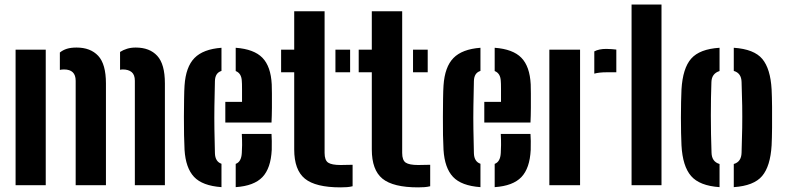

<svg xmlns="http://www.w3.org/2000/svg" viewBox="-20 -820 3476 850"><path d="M577 0V-462.5Q577 -489 562.8 -500.8Q548.5 -512.5 524 -512.5Q517 -512.5 511.5 -511V-590Q525.5 -599 542.5 -604.2Q559.5 -609.5 581 -609.5Q642.5 -609.5 676.2 -572.8Q710 -536 710 -451V0ZM315 0V-462.5Q315 -512.5 263.5 -512.5Q253 -512.5 245 -510.5V-587.5Q258.5 -598.5 276 -604Q293.5 -609.5 319 -609.5Q380.5 -609.5 414.8 -572.8Q449 -536 449 -451V0ZM49 0V-600H182.5V0Z M797 -156.5Q795.5 -183 794.8 -222Q794 -261 794.2 -303.2Q794.5 -345.5 795 -382.5Q795.5 -419.5 797 -441.5Q802.5 -524 841 -563.2Q879.5 -602.5 960.5 -608.5V-506Q932.5 -497.5 931.5 -461.5Q930 -400 929.2 -349.2Q928.5 -298.5 929.2 -249Q930 -199.5 931.5 -142Q932.5 -104.5 960.5 -95V8.5Q876 2.5 839 -37Q802 -76.5 797 -156.5ZM977.5 -277.5V-369H1051.5Q1051.5 -399 1051.5 -425.8Q1051.5 -452.5 1050.5 -461.5Q1049 -495.5 1023.5 -505.5V-608.5Q1104.5 -602.5 1141.8 -564.2Q1179 -526 1183 -446.5Q1183.5 -435 1183.8 -406.2Q1184 -377.5 1183.8 -342.5Q1183.5 -307.5 1182 -277.5ZM1023.5 8.5V-94.5Q1048.5 -103.5 1050.5 -143Q1051.5 -158 1051.8 -178Q1052 -198 1050.5 -227H1182Q1183 -218.5 1183.2 -195.8Q1183.5 -173 1183 -156.5Q1179 -75 1141.8 -36Q1104.5 3 1023.5 8.5Z M1224.5 -500V-600H1282.5V-770H1417V-143Q1417 -110.5 1432.8 -100Q1448.5 -89.5 1488 -89.5Q1501.5 -89.5 1513.5 -90Q1525.5 -90.5 1541 -90.5V4.5Q1529 7.5 1516 8.5Q1503 9.5 1487.5 9.5Q1377 9.5 1329.8 -29Q1282.5 -67.5 1282.5 -158.5V-500ZM1465 -500V-600H1530V-500Z M1568 -500V-600H1626V-770H1760.5V-143Q1760.5 -110.5 1776.2 -100Q1792 -89.5 1831.5 -89.5Q1845 -89.5 1857 -90Q1869 -90.5 1884.5 -90.5V4.5Q1872.5 7.5 1859.5 8.5Q1846.5 9.5 1831 9.5Q1720.5 9.5 1673.2 -29Q1626 -67.5 1626 -158.5V-500ZM1808.5 -500V-600H1873.5V-500Z M1943.5 -156.5Q1942 -183 1941.2 -222Q1940.5 -261 1940.8 -303.2Q1941 -345.5 1941.5 -382.5Q1942 -419.5 1943.5 -441.5Q1949 -524 1987.5 -563.2Q2026 -602.5 2107 -608.5V-506Q2079 -497.5 2078 -461.5Q2076.5 -400 2075.8 -349.2Q2075 -298.5 2075.8 -249Q2076.5 -199.5 2078 -142Q2079 -104.5 2107 -95V8.5Q2022.5 2.5 1985.5 -37Q1948.5 -76.5 1943.5 -156.5ZM2124 -277.5V-369H2198Q2198 -399 2198 -425.8Q2198 -452.5 2197 -461.5Q2195.5 -495.5 2170 -505.5V-608.5Q2251 -602.5 2288.2 -564.2Q2325.5 -526 2329.5 -446.5Q2330 -435 2330.2 -406.2Q2330.5 -377.5 2330.2 -342.5Q2330 -307.5 2328.5 -277.5ZM2170 8.5V-94.5Q2195 -103.5 2197 -143Q2198 -158 2198.2 -178Q2198.5 -198 2197 -227H2328.5Q2329.5 -218.5 2329.8 -195.8Q2330 -173 2329.5 -156.5Q2325.5 -75 2288.2 -36Q2251 3 2170 8.5Z M2611 -494V-592.5Q2631.5 -603.5 2664 -603.5Q2676 -603.5 2688.2 -602.5Q2700.5 -601.5 2708.5 -600.5V-500H2665.5Q2632.5 -500 2611 -494ZM2412 0V-600H2548V0Z M2776 0V-800H2908.5V0Z M2997 -176.5Q2996 -198 2995.2 -230.5Q2994.5 -263 2994.5 -299Q2994.5 -335 2995.2 -368.2Q2996 -401.5 2997 -424Q3002.5 -518 3040 -560.5Q3077.5 -603 3165.5 -608.5V-505.5Q3130.5 -494.5 3129.5 -456.5Q3127 -390.5 3127 -308.5Q3127 -226.5 3130 -144Q3131 -104 3165.5 -94V8.5Q3077 2.5 3039.5 -40.8Q3002 -84 2997 -176.5ZM3228.5 8.5V-94Q3262 -103.5 3263 -144Q3265 -203 3265.8 -253.2Q3266.5 -303.5 3265.8 -352.2Q3265 -401 3263 -457Q3262 -496.5 3228.5 -506V-608.5Q3318.5 -602.5 3354.8 -559Q3391 -515.5 3396 -424Q3397.5 -393.5 3398 -347Q3398.5 -300.5 3398 -253.8Q3397.5 -207 3396 -176.5Q3390.5 -84 3354 -40.8Q3317.5 2.5 3228.5 8.5Z"/></svg>

Font: Big Shoulders Stencil Text ExtraBold
Style: Regular
Weight: 800
Designer: Patric King
Foundry: XO Type Co
Version: Version 1.000